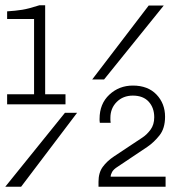

<svg xmlns="http://www.w3.org/2000/svg" viewBox="-27 -707 647 727"><path d="M0 -312V-350H102V-635H0V-664Q32 -666 57 -670Q82 -674 122 -687H144V-350H221V-312ZM-7 0 219 -280H265L53 0ZM322 -406 536 -686H593L367 -406ZM346 0V-19Q346 -53 362 -75Q378 -97 405 -115L512 -186Q529 -197 543 -216Q557 -235 557 -263Q557 -299 536 -322Q515 -345 476 -345Q439 -345 415 -321Q391 -297 391 -261Q391 -257 391 -252Q391 -247 392 -242H351Q350 -246 350 -251Q350 -256 350 -257Q350 -314 387 -348.5Q424 -383 476 -383Q533 -383 565.5 -349Q598 -315 598 -265Q598 -221 577 -194.5Q556 -168 531 -151L419 -76Q403 -66 397.5 -56Q392 -46 392 -38H600V0Z"/></svg>

Font: Chivo Mono Thin
Style: Regular
Weight: 250
Designer: Hector Gatti
Foundry: Omnibus-Type
Version: Version 1.008